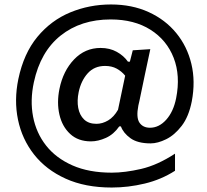

<svg xmlns="http://www.w3.org/2000/svg" viewBox="-20 -703 926 859"><path d="M480 136Q361 136 273.5 96.2Q186 56.5 132.2 -12Q78.5 -80.5 60.5 -167.5Q42.5 -254.5 62 -349Q86 -464 147.2 -538Q208.5 -612 294.2 -647.5Q380 -683 476.5 -683Q570.5 -683 645 -649Q719.5 -615 768.5 -555.2Q817.5 -495.5 836.2 -417.2Q855 -339 838 -249.5Q824.5 -181 792.8 -139.8Q761 -98.5 723.2 -80Q685.5 -61.5 654 -61.5Q595.5 -61.5 563.5 -84.8Q531.5 -108 521 -137.5H513.5Q489 -102 454 -86.2Q419 -70.5 387 -70.5Q329.5 -70.5 293.8 -103.8Q258 -137 245.8 -190.5Q233.5 -244 246 -305.5Q262.5 -386 311.5 -437.2Q360.5 -488.5 430 -488.5Q471 -488.5 502.2 -471.2Q533.5 -454 552.5 -427H561L574 -478L652.5 -483Q640.5 -428 628.2 -369Q616 -310 603.5 -250.5L599 -231Q588.5 -177 604 -154.2Q619.5 -131.5 651 -131.5Q691.5 -131.5 723.8 -167.5Q756 -203.5 768 -263.5Q788 -364.5 757 -444.2Q726 -524 653.2 -570Q580.5 -616 475 -616Q342 -616 251.5 -544Q161 -472 131.5 -335Q114 -254 128 -181Q142 -108 186.2 -51.8Q230.5 4.5 304.2 37Q378 69.5 480 69.5Q538.5 69.5 611.2 52.8Q684 36 763 -15.5V61Q701.5 100.5 627.8 118.2Q554 136 480 136ZM411.5 -149Q438 -149 463.8 -164.2Q489.5 -179.5 508 -212L540 -364.5Q524 -384 502 -396Q480 -408 450 -408Q402 -408 372.2 -374.8Q342.5 -341.5 332 -291Q324 -252.5 330 -220.2Q336 -188 356.2 -168.5Q376.5 -149 411.5 -149Z"/></svg>

Font: Commissioner Medium
Style: Italic
Weight: 500
Italic angle: -12°
Designer: Kostas Bartsokas
Foundry: Kostas Bartsokas
Version: Version 1.000; ttfautohint (v1.8.3)